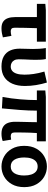

<svg xmlns="http://www.w3.org/2000/svg" viewBox="908 -1522 627 2483"><g transform="rotate(90 1221.5 -280.5)"><path d="M345.6 13.8Q291.8 13.8 260.1 -8.2Q228.4 -30.2 214.7 -69.9Q200.9 -109.6 200.9 -163.7V-444.1H29.8V-553.2L111.9 -559.8H518.9V-444.1H344.4Q341.8 -366.2 340.1 -291.4Q338.5 -216.7 338.5 -157.7Q338.5 -128.1 350.5 -117Q362.6 -105.8 382.9 -105.8Q398 -105.8 412.4 -107.9Q426.7 -110 443.7 -114.6L463.2 -4.2Q439.6 2.9 409.7 8.3Q379.7 13.8 345.6 13.8Z M839.5 13.8Q760.7 13.8 709.4 -15.4Q658.2 -44.5 633.8 -97.1Q609.4 -149.8 609.4 -220.4Q609.4 -264.1 611.4 -307.1Q613.4 -350 613.4 -392.9Q613.4 -426.4 611.1 -470.4Q608.8 -514.3 601.5 -559.8H743.6Q750.1 -531 751.9 -496.6Q753.7 -462.3 753.7 -423Q753.7 -398.2 752.2 -361.9Q750.7 -325.5 748.7 -285.5Q746.7 -245.4 746.7 -209Q746.7 -174.3 759.6 -151.1Q772.5 -128 793.8 -116.9Q815 -105.8 840 -105.8Q872.7 -105.8 896.3 -124.6Q919.8 -143.3 932.7 -182.8Q945.6 -222.4 945.6 -283.6Q945.6 -339.7 936.6 -402.4Q927.7 -465.1 905.5 -541.3L1047.6 -573.5Q1068.5 -504.4 1080.3 -432.9Q1092 -361.3 1092 -289.7Q1092 -194.4 1062.2 -126.5Q1032.4 -58.5 976.5 -22.4Q920.5 13.8 839.5 13.8Z M1709.2 13.8Q1652.4 13.8 1618.4 -8.2Q1584.4 -30.2 1569.5 -69.9Q1554.7 -109.6 1554.7 -163.7Q1554.7 -179 1555.3 -209.8Q1555.9 -240.7 1556.9 -280.8Q1557.9 -321 1558.9 -363.4Q1559.9 -405.9 1560.1 -443.6H1410.8Q1410.8 -338.4 1401.8 -221.1Q1392.7 -103.9 1381.7 8.2L1234 0Q1254.9 -114.4 1264.5 -229.8Q1274.1 -345.3 1274.1 -443.6H1150.2V-553.2L1233.1 -559.8H1807.5V-443.6H1700.4Q1697.4 -403.9 1695.9 -359.3Q1694.4 -314.7 1693.8 -273.5Q1693.2 -232.3 1693.1 -201.5Q1693 -170.6 1693 -157.7Q1693 -128.1 1705.9 -117Q1718.8 -105.8 1744 -105.8Q1757.3 -105.8 1785.9 -111L1803.8 -2.2Q1788.7 4.1 1764.1 8.9Q1739.5 13.8 1709.2 13.8Z M2133.2 13.8Q2062.7 13.8 2001.8 -21Q1940.8 -55.7 1903.5 -121.5Q1866.2 -187.3 1866.2 -279.9Q1866.2 -373.1 1903.5 -438.6Q1940.8 -504.1 2001.8 -538.8Q2062.7 -573.5 2133.2 -573.5Q2204.4 -573.5 2264.9 -538.8Q2325.4 -504.1 2362.7 -438.6Q2400 -373.1 2400 -279.9Q2400 -187.3 2362.7 -121.5Q2325.4 -55.7 2264.9 -21Q2204.4 13.8 2133.2 13.8ZM2133.2 -105.8Q2191.3 -105.8 2220.5 -153.1Q2249.6 -200.4 2249.6 -279.9Q2249.6 -332.7 2236.8 -371.7Q2223.9 -410.7 2198.2 -432.3Q2172.5 -454 2133.2 -454Q2094.7 -454 2068.5 -432.3Q2042.2 -410.7 2029.4 -371.7Q2016.5 -332.7 2016.5 -279.9Q2016.5 -200.4 2045.7 -153.1Q2074.8 -105.8 2133.2 -105.8Z"/></g></svg>

Font: Noto Sans TC
Style: Regular
Weight: 100
Designer: Ryoko NISHIZUKA 西塚涼子 (kana, bopomofo & ideographs); Paul D. Hunt (Latin, Greek & Cyrillic); Sandoll Communications 산돌커뮤니
Foundry: Adobe
Version: Version 2.004;hotconv 1.0.118;makeotfexe 2.5.65603